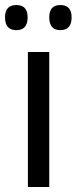

<svg xmlns="http://www.w3.org/2000/svg" viewBox="-36 -744 305 764"><path d="M204 -624Q249 -624 249 -675Q249 -724 204 -724Q160 -724 160 -675Q160 -624 204 -624ZM29 -624Q74 -624 74 -675Q74 -724 29 -724Q-16 -724 -16 -675Q-16 -624 29 -624ZM160 -537H75V0H160Z"/></svg>

Font: Noto Sans UI SemiCondensed
Style: Regular
Weight: 400
Width: 4
Designer: Monotype Design Team
Foundry: Monotype Imaging Inc.
Version: 1.001